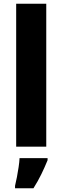

<svg xmlns="http://www.w3.org/2000/svg" viewBox="-20 -873 332 1021"><path d="M226 -93H66V-853H226ZM233 -21Q218 16 200 53Q182 90 158 128H60V115Q65 95 70 68.5Q75 42 79 15.5Q83 -11 84 -32H233Z"/></svg>

Font: Noto Sans Telugu UI SemiCondensed ExtraBold
Style: Regular
Weight: 800
Width: 4
Designer: Jelle Bosma - Monotype Design Team
Foundry: Monotype Imaging Inc.
Version: Version 2.005; ttfautohint (v1.8.4.7-5d5b)